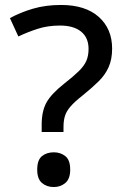

<svg xmlns="http://www.w3.org/2000/svg" viewBox="-20 -744 508 774"><path d="M148 -212V-241Q148 -296 167.5 -331Q187 -366 239 -407Q276 -436 297.5 -457Q319 -478 328 -498.5Q337 -519 337 -547Q337 -592 307 -616.5Q277 -641 222 -641Q173 -641 132.5 -628Q92 -615 54 -597L20 -671Q62 -694 113 -709Q164 -724 226 -724Q324 -724 378 -676Q432 -628 432 -548Q432 -505 418 -473.5Q404 -442 377.5 -416Q351 -390 314 -360Q281 -334 264.5 -315Q248 -296 242 -277Q236 -258 236 -232V-212ZM130 -60Q130 -99 149 -114.5Q168 -130 197 -130Q224 -130 243.5 -114.5Q263 -99 263 -60Q263 -23 243.5 -6.5Q224 10 197 10Q168 10 149 -6.5Q130 -23 130 -60Z"/></svg>

Font: Noto Sans Sinhala Medium
Style: Regular
Weight: 500
Designer: Jelle Bosma - Monotype Design Team
Foundry: Monotype Imaging Inc.
Version: Version 2.006; ttfautohint (v1.8.4.7-5d5b)